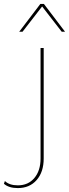

<svg xmlns="http://www.w3.org/2000/svg" viewBox="-122 -745 352 980"><path d="M210 -583H193L93 -712L-7 -583H-24L84 -725H102ZM101 -500V64Q101 133 65 174Q29 215 -31 215Q-77 215 -102 193L-97 179Q-74 201 -31 201Q22 201 53.5 163.5Q85 126 85 64V-500Z"/></svg>

Font: Elaine Sans Thin
Style: Regular
Weight: 250
Designer: Wei Huang
Foundry: Wei Huang
Version: Version 2.001;December 24, 2019;FontCreator 12.0.0.2547 64-b